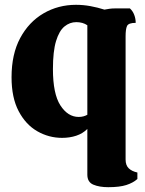

<svg xmlns="http://www.w3.org/2000/svg" viewBox="-20 -560 601 798"><path d="M430 218Q393 218 368 207.5Q343 197 343 166V-24Q324 -5 297 4Q270 13 238 13Q183 13 135 -14.5Q87 -42 57.5 -98Q28 -154 28 -239Q28 -335 64 -402Q100 -469 161 -504.5Q222 -540 296 -540Q326 -540 356 -534.5Q386 -529 414 -520Q425 -522 435 -523.5Q445 -525 457 -525H520Q532 -514 538 -498Q544 -482 544 -465Q514 -465 508 -452Q502 -439 502 -409V103Q502 127 515 139.5Q528 152 551 157V184Q533 200 505 209Q477 218 430 218ZM307 -74Q318 -74 327 -76.5Q336 -79 343 -83V-455Q324 -468 297 -468Q270 -468 248 -450Q226 -432 213 -389.5Q200 -347 200 -273Q200 -170 231 -122Q262 -74 307 -74Z"/></svg>

Font: Calistoga
Style: Regular
Weight: 400
Designer: Yvonne Schuttler, Eben Sorkin
Foundry: www.sorkintype.com
Version: Version 1.010; ttfautohint (v1.8.4.7-5d5b)